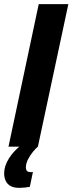

<svg xmlns="http://www.w3.org/2000/svg" viewBox="-57 -708 350 927"><path d="M-16 0 130 -688H273L126 0ZM36 199Q9 199 -7 189.5Q-23 180 -30 164Q-37 148 -37 129Q-37 94 -14 57Q9 20 50 -11L127 -1Q116 8 102 25Q88 42 78 62Q68 82 68 101Q68 111 73 117Q78 123 93 123Q95 123 96.5 123Q98 123 102 122L87 194Q78 196 63.5 197.5Q49 199 36 199Z"/></svg>

Font: Saira ExtraCondensed Black
Style: Italic
Weight: 900
Width: 2
Italic angle: -12°
Designer: Hector Gatti with collaboration of the Omnibus-Type team
Foundry: Omnibus-Type
Version: Version 1.101